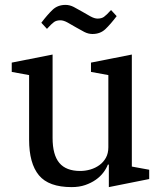

<svg xmlns="http://www.w3.org/2000/svg" viewBox="-20 -753 664 785"><path d="M273 12Q179 12 139 -36.5Q99 -85 99 -182V-446L28 -459V-497L195 -530V-189Q195 -120 222.5 -87Q250 -54 308 -54Q329 -54 349.5 -60Q370 -66 386.5 -78Q403 -90 413 -108Q423 -126 423 -151V-446L352 -459V-497L519 -530V-72L590 -59V-21L425 12V-80H421Q415 -64 402.5 -47.5Q390 -31 371.5 -18Q353 -5 328.5 3.5Q304 12 273 12ZM358 -614Q341 -614 324.5 -622.5Q308 -631 291 -641Q274 -651 257 -660.5Q240 -670 227 -670Q211 -670 201 -663Q191 -656 172 -635L149 -660Q174 -693 195 -713Q216 -733 248 -733Q265 -733 281.5 -724.5Q298 -716 315 -706Q332 -696 349 -686.5Q366 -677 379 -677Q395 -677 405 -684Q415 -691 434 -712L457 -687Q432 -654 411 -634Q390 -614 358 -614Z"/></svg>

Font: IBM Plex Serif Text
Style: Regular
Weight: 450
Designer: Mike Abbink, Paul van der Laan, Pieter van Rosmalen
Foundry: Bold Monday
Version: Version 3.001